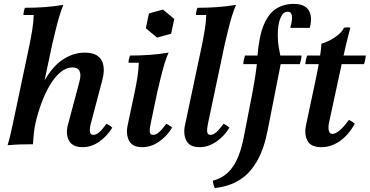

<svg xmlns="http://www.w3.org/2000/svg" viewBox="-20 -740 1897 985"><path d="M19 5Q29 -29 35 -55.5Q41 -82 47 -110L132 -513Q140 -553 146 -590.5Q152 -628 153 -663H100Q100 -670 102.5 -681.5Q105 -693 108 -700Q160 -700 208.5 -703.5Q257 -707 305 -715Q295 -692 284 -655Q273 -618 264 -580Q255 -542 248 -513L162 -108Q156 -81 153.5 -54.5Q151 -28 149 0Q115 0 83.5 1Q52 2 19 5ZM403 15Q352 15 334 -18.5Q316 -52 328 -98L388 -323Q397 -357 388 -375.5Q379 -394 352 -394Q319 -394 289.5 -369Q260 -344 235.5 -302.5Q211 -261 192.5 -210.5Q174 -160 162 -108H132Q161 -244 206 -323Q251 -402 304.5 -436Q358 -470 414 -470Q478 -470 500 -432.5Q522 -395 505 -330L446 -106Q439 -80 441.5 -64Q444 -48 459 -48Q473 -48 489 -61.5Q505 -75 526 -105Q534 -101 541.5 -96.5Q549 -92 556 -85Q529 -41 489 -13Q449 15 403 15Z M709 15Q659 15 642 -18.5Q625 -52 635 -98L671 -268Q679 -306 685 -343Q691 -380 692 -418H639Q639 -425 641.5 -436.5Q644 -448 647 -455Q700 -455 748 -458.5Q796 -462 845 -470Q834 -447 823 -410Q812 -373 803 -335Q794 -297 787 -268L753 -106Q747 -79 748.5 -63.5Q750 -48 766 -48Q780 -48 795.5 -61.5Q811 -75 833 -105Q841 -101 848.5 -96.5Q856 -92 863 -85Q836 -41 795.5 -13Q755 15 709 15ZM816 -691 874 -643 858 -567 786 -547 728 -595 744 -671Z M1004 15Q953 15 936 -18.5Q919 -52 929 -98L1017 -513Q1025 -553 1031 -590.5Q1037 -628 1038 -663H985Q985 -670 987.5 -681.5Q990 -693 993 -700Q1045 -700 1093.5 -703.5Q1142 -707 1191 -715Q1180 -691 1169 -654.5Q1158 -618 1149 -580Q1140 -542 1133 -513L1047 -106Q1041 -79 1043 -63.5Q1045 -48 1060 -48Q1074 -48 1089.5 -61.5Q1105 -75 1127 -105Q1135 -101 1142.5 -96.5Q1150 -92 1157 -85Q1130 -41 1089.5 -13Q1049 15 1004 15Z M1486 -720Q1545 -720 1564.5 -686Q1584 -652 1569 -597H1469Q1481 -639 1477.5 -659.5Q1474 -680 1456 -680Q1432 -680 1418.5 -647Q1405 -614 1405 -559Q1405 -527 1409.5 -501Q1414 -475 1418 -455L1420 -411L1361 -112Q1354 -73 1343.5 -29.5Q1333 14 1314.5 55.5Q1296 97 1266.5 133Q1237 169 1192 193Q1147 217 1082 225Q1078 216 1075.5 207.5Q1073 199 1072 187Q1137 170 1174.5 115.5Q1212 61 1231 -38L1277 -275Q1283 -309 1290.5 -355Q1298 -401 1301 -454Q1309 -555 1333.5 -613Q1358 -671 1397 -695.5Q1436 -720 1486 -720ZM1518 -411H1228Q1228 -420 1231 -433Q1234 -446 1237 -455H1527Q1527 -446 1524 -433Q1521 -420 1518 -411Z M1546 -411Q1547 -420 1549.5 -433Q1552 -446 1556 -455H1857Q1856 -448 1853.5 -434Q1851 -420 1847 -411ZM1770 -125Q1778 -121 1785.5 -116.5Q1793 -112 1800 -105Q1767 -46 1722.5 -15.5Q1678 15 1629 15Q1574 15 1557 -18.5Q1540 -52 1550 -98L1595 -310Q1602 -343 1609 -378.5Q1616 -414 1621.5 -449Q1627 -484 1629 -516Q1651 -522 1674 -534Q1697 -546 1716.5 -562.5Q1736 -579 1745 -598Q1762 -601 1777 -598Q1756 -517 1741 -448.5Q1726 -380 1711 -310L1667 -106Q1663 -82 1667.5 -67.5Q1672 -53 1686 -53Q1699 -53 1719 -68Q1739 -83 1770 -125Z"/></svg>

Font: Poltawski Nowy SemiBold
Style: Italic
Weight: 600
Italic angle: -12°
Version: Version 1.001;gftools[0.9.25]